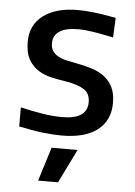

<svg xmlns="http://www.w3.org/2000/svg" viewBox="-54 -594 599 855"><g transform="rotate(5 245.0 -166.0)"><path d="M196 69H312L238 220H149ZM236 11Q198 11 151 5.5Q104 0 44 -13V-98Q96 -86 142.5 -78.5Q189 -71 231 -71Q343 -71 343 -147Q343 -187 314.5 -204.5Q286 -222 237 -230Q205 -235 172 -242Q139 -249 111.5 -265.5Q84 -282 66.5 -312Q49 -342 49 -392Q49 -467 105 -509.5Q161 -552 259 -552Q277 -552 294.5 -551Q312 -550 332 -547.5Q352 -545 375.5 -541.5Q399 -538 430 -532L426 -444Q374 -455 336.5 -461Q299 -467 269 -467Q213 -467 185 -448.5Q157 -430 157 -395Q157 -374 166 -360.5Q175 -347 191 -338Q207 -329 229.5 -324Q252 -319 279 -314Q316 -307 347.5 -296.5Q379 -286 402 -267.5Q425 -249 438 -221.5Q451 -194 451 -153Q451 -75 395.5 -32Q340 11 236 11Z"/></g></svg>

Font: Encode Sans Normal
Style: Medium
Weight: 500
Designer: Pablo Impallari, Andres Torresi
Foundry: Pablo Impallari, Andres Torresi
Version: Version 1.000; ttfautohint (v1.00) -l 8 -r 50 -G 200 -x 14 -